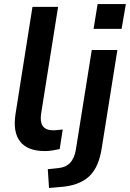

<svg xmlns="http://www.w3.org/2000/svg" viewBox="-20 -739 644 952"><path d="M202 10Q117 10 80 -37Q43 -84 57 -174L141 -705H268L184 -176Q180 -148 185 -129.5Q190 -111 205 -102Q220 -93 244 -93Q256 -93 267.5 -94.5Q279 -96 291 -97L276 0Q259 4 240.5 7Q222 10 202 10ZM444 -596 464 -719H604L583 -596ZM223 193 217 100 264 95Q305 92 327 69Q349 46 356 4L435 -491H562L485 -8Q478 40 462.5 76Q447 112 422 135.5Q397 159 359.5 172.5Q322 186 270 189Z"/></svg>

Font: Nunito Sans 11pt
Style: Bold Italic
Weight: 700
Italic angle: -9°
Version: Version 3.101;gftools[0.9.27]